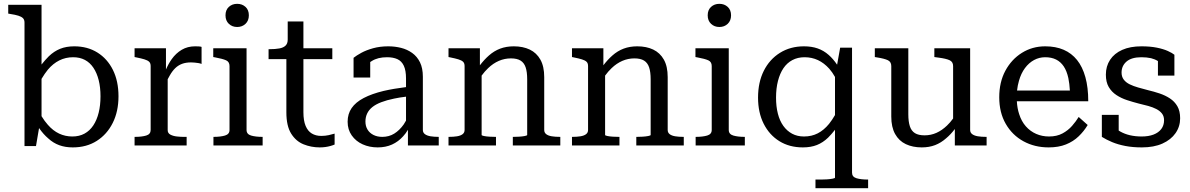

<svg xmlns="http://www.w3.org/2000/svg" viewBox="-20 -760 6218 1003"><path d="M360 10Q321 10 289.5 -1.5Q258 -13 232 -37Q207 -58 184 -91L168 3H108V-642Q108 -657 100 -665Q92 -673 76 -678Q60 -683 34 -687L23 -689V-735H197V-423Q216 -447 235 -466Q262 -492 294 -505Q326 -518 368 -518Q437 -518 489 -485.5Q541 -453 570 -394.5Q599 -336 599 -257Q599 -178 569 -118Q539 -58 485.5 -24Q432 10 360 10ZM197 -153Q213 -127 230 -108Q257 -77 289 -62Q321 -47 358 -47Q394 -47 421.5 -62Q449 -77 467.5 -105Q486 -133 495.5 -171.5Q505 -210 505 -257Q505 -304 495.5 -341.5Q486 -379 468 -406Q450 -433 423.5 -447Q397 -461 362 -461Q323 -461 290 -444.5Q257 -428 230 -396Q213 -375 197 -348Z M1033 -515V-426Q1026 -429 1016.5 -430.5Q1007 -432 997 -433Q987 -434 978 -434Q951 -434 931 -426.5Q911 -419 895.5 -404Q880 -389 867 -366Q862 -357 856 -346V-80Q856 -64 870.5 -56.5Q885 -49 904.5 -47Q924 -45 938 -45H955V0H683V-45H685Q721 -45 744 -52Q767 -59 767 -81V-415Q767 -430 759 -437.5Q751 -445 734.5 -450Q718 -455 693 -460L683 -462V-508H847V-397Q860 -427 877 -451Q899 -482 929.5 -500Q960 -518 999 -518Q1009 -518 1018.5 -517.5Q1028 -517 1033 -515Z M1219 -619Q1193 -619 1175.5 -635.5Q1158 -652 1158 -680Q1158 -708 1175.5 -724Q1193 -740 1219 -740Q1245 -740 1262.5 -724Q1280 -708 1280 -680Q1280 -652 1262.5 -635.5Q1245 -619 1219 -619ZM1268 -508V-81Q1268 -59 1291.5 -52Q1315 -45 1351 -45H1352V0H1095V-45H1096Q1132 -45 1155.5 -52Q1179 -59 1179 -81V-415Q1179 -437 1161 -445Q1143 -453 1105 -460L1094 -462V-508Z M1383 -451V-503H1388Q1418 -503 1439.5 -507Q1461 -511 1472 -522Q1483 -533 1483 -553V-648H1565V-508H1716V-451H1565V-174Q1565 -130 1576.5 -102.5Q1588 -75 1609 -62.5Q1630 -50 1658 -50Q1679 -50 1697 -54Q1715 -58 1728 -62V-5Q1719 -1 1706.5 2.5Q1694 6 1680 8Q1666 10 1650 10Q1606 10 1566 -6Q1526 -22 1501 -62Q1476 -102 1476 -173V-451Z M2111 0V-82Q2100 -63 2086 -48Q2061 -20 2028 -5Q1995 10 1953 10Q1910 10 1874.5 -6Q1839 -22 1817.5 -52.5Q1796 -83 1796 -124Q1796 -165 1817 -195.5Q1838 -226 1880 -248Q1922 -270 1984 -285Q2036 -297 2101 -305V-350Q2101 -392 2089.5 -416.5Q2078 -441 2056 -451Q2034 -461 2002 -461Q1953 -461 1922 -441Q1918 -439 1914 -436V-355H1827V-458Q1842 -470 1867.5 -484Q1893 -498 1929 -508Q1965 -518 2008 -518Q2043 -518 2075 -510Q2107 -502 2133 -483.5Q2159 -465 2174 -434.5Q2189 -404 2189 -359V-81Q2189 -67 2200 -59Q2211 -51 2229.5 -48Q2248 -45 2272 -45V0ZM2101 -255Q2067 -251 2039 -245Q2000 -237 1971.5 -226Q1943 -215 1925 -200.5Q1907 -186 1898 -167Q1889 -148 1889 -125Q1889 -101 1900 -83Q1911 -65 1931 -55Q1951 -45 1977 -45Q2012 -45 2039.5 -62Q2067 -79 2089 -110Q2095 -119 2101 -130Z M2323 0V-45H2325Q2349 -45 2367.5 -48Q2386 -51 2396.5 -59Q2407 -67 2407 -81V-415Q2407 -430 2399 -437.5Q2391 -445 2374.5 -450Q2358 -455 2333 -460L2323 -462V-508H2487V-419Q2510 -449 2534 -470Q2561 -494 2593 -506Q2625 -518 2664 -518Q2712 -518 2747.5 -501Q2783 -484 2803 -448.5Q2823 -413 2823 -357V-81Q2823 -67 2833.5 -59Q2844 -51 2862.5 -48Q2881 -45 2905 -45H2907V0H2659V-45H2661Q2675 -45 2692 -46Q2709 -47 2721.5 -49.5Q2734 -52 2734 -55V-346Q2734 -384 2726 -408Q2718 -432 2699.5 -443.5Q2681 -455 2649 -455Q2616 -455 2586 -442Q2556 -429 2530 -404Q2512 -387 2496 -365V-55Q2496 -52 2508 -49.5Q2520 -47 2537 -46Q2554 -45 2568 -45H2571V0Z M2968 0V-45H2970Q2994 -45 3012.5 -48Q3031 -51 3041.5 -59Q3052 -67 3052 -81V-415Q3052 -430 3044 -437.5Q3036 -445 3019.5 -450Q3003 -455 2978 -460L2968 -462V-508H3132V-419Q3155 -449 3179 -470Q3206 -494 3238 -506Q3270 -518 3309 -518Q3357 -518 3392.5 -501Q3428 -484 3448 -448.5Q3468 -413 3468 -357V-81Q3468 -67 3478.5 -59Q3489 -51 3507.5 -48Q3526 -45 3550 -45H3552V0H3304V-45H3306Q3320 -45 3337 -46Q3354 -47 3366.5 -49.5Q3379 -52 3379 -55V-346Q3379 -384 3371 -408Q3363 -432 3344.5 -443.5Q3326 -455 3294 -455Q3261 -455 3231 -442Q3201 -429 3175 -404Q3157 -387 3141 -365V-55Q3141 -52 3153 -49.5Q3165 -47 3182 -46Q3199 -45 3213 -45H3216V0Z M3738 -619Q3712 -619 3694.5 -635.5Q3677 -652 3677 -680Q3677 -708 3694.5 -724Q3712 -740 3738 -740Q3764 -740 3781.5 -724Q3799 -708 3799 -680Q3799 -652 3781.5 -635.5Q3764 -619 3738 -619ZM3787 -508V-81Q3787 -59 3810.5 -52Q3834 -45 3870 -45H3871V0H3614V-45H3615Q3651 -45 3674.5 -52Q3698 -59 3698 -81V-415Q3698 -437 3680 -445Q3662 -453 3624 -460L3613 -462V-508Z M4240 223V178H4269Q4282 178 4299 177Q4316 176 4329 173.5Q4342 171 4342 168V-82Q4324 -59 4306 -41Q4279 -15 4247.5 -2.5Q4216 10 4174 10Q4104 10 4051.5 -22.5Q3999 -55 3969.5 -113.5Q3940 -172 3940 -250Q3940 -330 3970 -390Q4000 -450 4054.5 -484Q4109 -518 4180 -518Q4220 -518 4251.5 -507Q4283 -496 4309 -473Q4332 -453 4353 -422L4369 -511H4431V142Q4431 164 4454 171Q4477 178 4513 178H4515V223ZM4342 -159V-358Q4328 -383 4312 -401Q4285 -431 4253 -446Q4221 -461 4183 -461Q4147 -461 4119 -446Q4091 -431 4072.5 -403.5Q4054 -376 4044 -337Q4034 -298 4034 -250Q4034 -204 4043.5 -166.5Q4053 -129 4072 -102.5Q4091 -76 4118 -61.5Q4145 -47 4180 -47Q4220 -47 4252 -63.5Q4284 -80 4311 -113Q4327 -133 4342 -159Z M4725 -508V-163Q4725 -125 4733 -100.5Q4741 -76 4759.5 -64.5Q4778 -53 4810 -53Q4843 -53 4872 -66Q4901 -79 4927 -104Q4944 -120 4959 -141V-415Q4959 -437 4940.5 -445.5Q4922 -454 4883 -459L4861 -462V-508H5048V-81Q5048 -67 5059 -59Q5070 -51 5088.5 -48Q5107 -45 5131 -45H5134V0H4968V-86Q4946 -57 4923 -38Q4896 -14 4865 -2Q4834 10 4795 10Q4748 10 4712 -7Q4676 -24 4656 -60Q4636 -96 4636 -151V-415Q4636 -437 4618 -445.5Q4600 -454 4562 -460L4550 -462V-508Z M5292 -231Q5294 -194 5304 -164Q5316 -126 5339 -100Q5362 -74 5393 -60.5Q5424 -47 5460 -47Q5501 -47 5530.5 -63Q5560 -79 5580.5 -102.5Q5601 -126 5615 -149L5662 -107Q5643 -75 5615 -48Q5587 -21 5548.5 -5.5Q5510 10 5458 10Q5385 10 5326.5 -22Q5268 -54 5234 -113Q5200 -172 5200 -252Q5200 -331 5232 -390.5Q5264 -450 5318.5 -484Q5373 -518 5440 -518Q5495 -518 5536.5 -500Q5578 -482 5606.5 -446.5Q5635 -411 5650 -357Q5665 -303 5665 -231ZM5293 -287H5569Q5567 -323 5561 -352Q5553 -389 5537 -413Q5521 -437 5497 -449Q5473 -461 5440 -461Q5409 -461 5382 -446.5Q5355 -432 5334.5 -404.5Q5314 -377 5303 -338Q5296 -314 5293 -287Z M6061 -132Q6061 -153 6050 -167Q6039 -181 6020.5 -190.5Q6002 -200 5978.5 -206.5Q5955 -213 5929 -219Q5898 -227 5867.5 -237Q5837 -247 5812 -263.5Q5787 -280 5772 -305.5Q5757 -331 5757 -370Q5757 -414 5779 -447.5Q5801 -481 5842.5 -499.5Q5884 -518 5943 -518Q5989 -518 6023.5 -511Q6058 -504 6081 -493.5Q6104 -483 6115 -474V-365H6029V-441Q6013 -451 5993 -456Q5970 -461 5943 -461Q5891 -461 5865 -438.5Q5839 -416 5839 -381Q5839 -359 5850.5 -344Q5862 -329 5881.5 -319.5Q5901 -310 5925.5 -303Q5950 -296 5977 -289Q6007 -282 6037 -272Q6067 -262 6091.5 -246Q6116 -230 6130.5 -205Q6145 -180 6145 -142Q6145 -99 6121 -64.5Q6097 -30 6052.5 -10Q6008 10 5945 10Q5897 10 5858.5 2.5Q5820 -5 5790 -17.5Q5760 -30 5736 -45V-160H5824V-78Q5828 -75 5832 -73Q5855 -60 5883 -53.5Q5911 -47 5944 -47Q5980 -47 6006 -57Q6032 -67 6046.5 -86Q6061 -105 6061 -132Z"/></svg>

Font: Roboto Serif 20pt
Style: Regular
Weight: 400
Designer: Greg Gazdowicz
Foundry: Commercial Type
Version: Version 1.008